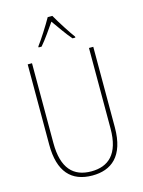

<svg xmlns="http://www.w3.org/2000/svg" viewBox="-139 -1030 833 1120"><g transform="rotate(-15 277.0 -470.0)"><path d="M291 -950H263C239 -907 192 -833 166 -799V-793H184C214 -827 251 -882 277 -919C305 -880 340 -828 371 -793H388V-799C368 -825 316 -905 291 -950ZM475 -228V-714H449V-228C449 -72 379 -15 277 -15C169 -15 105 -79 105 -232V-714H79V-228C79 -66 150 10 277 10C390 10 475 -52 475 -228Z"/></g></svg>

Font: Noto Sans Khmer UI Condensed Thin
Style: Regular
Weight: 100
Width: 3
Designer: Danh Hong and the Monotype Design Team
Foundry: Monotype Imaging Inc.
Version: Version 2.002